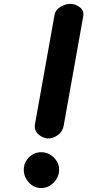

<svg xmlns="http://www.w3.org/2000/svg" viewBox="-20 -948 490 968"><path d="M220.5 -250Q193.5 -252 172.2 -272Q151 -292 156.5 -322.5L255 -873Q259.5 -898.5 285 -913.5Q310.5 -928.5 334.5 -928.5Q360 -928.5 382.5 -911.2Q405 -894 399.5 -865L301 -314Q295.5 -283.5 270.2 -266Q245 -248.5 220.5 -250ZM188 0Q151 0 125.5 -28Q100 -56 100 -92.5Q100 -128 125.5 -154.2Q151 -180.5 188 -180.5Q224 -180.5 251 -154.2Q278 -128 278 -92.5Q278 -56 251 -28Q224 0 188 0Z"/></svg>

Font: Edu AU VIC WA NT Hand
Style: Bold
Weight: 700
Version: Version 1.001